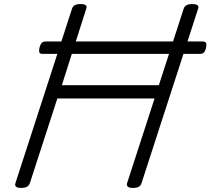

<svg xmlns="http://www.w3.org/2000/svg" viewBox="-20 -910 1035 944"><path d="M84 14Q48 14 56 -10L334 -867Q338 -879 348 -884.5Q358 -890 376 -890Q413 -890 404 -867L284 -491H761L883 -867Q887 -879 897 -884.5Q907 -890 925 -890Q963 -890 954 -867L676 -10Q673 2 662.5 8Q652 14 634 14Q598 14 605 -10L740 -426H262L127 -10Q123 2 113 8Q103 14 84 14ZM190 -645Q175 -645 173 -654Q171 -663 174 -675Q177 -687 183 -696.5Q189 -706 205 -706H976Q992 -706 994 -696.5Q996 -687 993 -675Q991 -663 984.5 -654Q978 -645 962 -645Z"/></svg>

Font: Playwrite DK Loopet Light
Style: Regular
Weight: 300
Version: Version 1.003